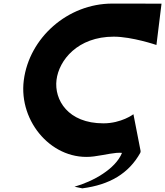

<svg xmlns="http://www.w3.org/2000/svg" viewBox="-20 -858 903 1050"><path d="M545.5 -183.5C351.1 -183.5 275.7 -312.5 289 -421C302.2 -528.5 404.7 -657.5 602 -657.5C702.2 -657.5 835.5 -612 835.5 -612L863.3 -838C863.3 -838 773.8 -838.4 593.9 -838.4C349.7 -838.4 139.7 -650.7 110.1 -419C80.7 -189.7 269.9 27 493.5 -2.6C559.3 -11.3 608.6 -26 647.2 -21.9C611.3 66.7 488.3 134.5 387.5 163L429.9 172C579.5 152.7 684 91.2 747.7 -23C746.9 -25.9 746.1 -28.6 745.3 -31.3C748.5 -27.5 751.1 -22 750.6 -23.5L709.7 -233.3C709.7 -233.3 644.2 -183.5 545.5 -183.5ZM750.6 -23.5C750.7 -23.2 750.8 -23.1 750.7 -23Z"/></svg>

Font: Hussar
Style: BdSuprExtOblOne
Weight: 700
Foundry: Cannot Into Space Fonts
Version: Version 2.00